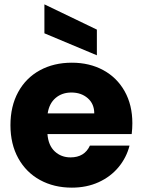

<svg xmlns="http://www.w3.org/2000/svg" viewBox="-20 -854 656 882"><path d="M585 -238H198Q202 -186 231.5 -158.5Q261 -131 304 -131Q368 -131 393 -185H575Q561 -130 524.5 -86Q488 -42 433 -17Q378 8 310 8Q228 8 164 -27Q100 -62 64 -127Q28 -192 28 -279Q28 -366 63.5 -431Q99 -496 163 -531Q227 -566 310 -566Q391 -566 454 -532Q517 -498 552.5 -435Q588 -372 588 -288Q588 -264 585 -238ZM413 -333Q413 -377 383 -403Q353 -429 308 -429Q265 -429 235.5 -404Q206 -379 199 -333ZM425 -718V-600L184 -701V-834Z"/></svg>

Font: IBM-Poppins
Style: Poppins-Bold
Weight: 700
Designer: Mike Abbink, Paul van der Laan, Pieter van Rosmalen, Ben Mitchell, Mark Frömberg
Foundry: Bold Monday
Version: Version 1.1